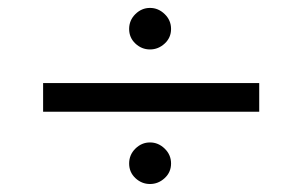

<svg xmlns="http://www.w3.org/2000/svg" viewBox="-20 -518 757 485"><path d="M396 -408Q379.9 -393.1 358.9 -393.1Q337.9 -393.1 322 -408Q306.2 -422.9 306.2 -444.8Q306.2 -466.8 322 -482.4Q337.9 -498 358.9 -498Q379.9 -498 396 -482.4Q412.1 -466.8 412.1 -444.8Q412.1 -422.9 396 -408ZM88.9 -308.1H634.8V-235.8H88.9ZM396 -68.1Q379.9 -53.2 358.9 -53.2Q337.9 -53.2 322 -68.1Q306.2 -83 306.2 -105Q306.2 -127 322 -142.6Q337.9 -158.2 358.9 -158.2Q379.9 -158.2 396 -142.6Q412.1 -127 412.1 -105Q412.1 -83 396 -68.1Z"/></svg>

Font: Oakes Grotesk
Style: Italic
Weight: 400
Designer: Samuel Oakes
Foundry: Samuel Oakes
Version: Version 1.0 | wf-rip DC20170320